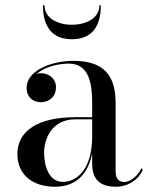

<svg xmlns="http://www.w3.org/2000/svg" viewBox="-20 -699 563 729"><path d="M149 -679H143C143 -618 163 -550 253 -550C343 -550 363 -618 363 -679H357.5C357.5 -630 307 -605 253 -605C199 -605 149 -630 149 -679ZM266 -254C124 -254 46 -202.5 46 -113.5C46 -37.5 102 10 188.5 10C269.5 10 315 -39 330 -117V-76C330 -7 373 10 420 10C467 10 504.5 -16.5 522 -53L517.5 -61C503 -29.5 473.5 -8 452.5 -8C425 -8 419 -27.5 419 -50.5V-304.5C419 -385.5 397.5 -468 260 -468C169 -468 81 -428 81 -366C81 -330 105 -311 135.5 -311C163 -311 192.5 -328 192.5 -368C192.5 -402 164 -421 135.5 -421C130 -421 124 -420 118.5 -418C148 -443.5 197 -457.5 241 -457.5C321 -457.5 330 -376.5 330 -304.5V-254ZM218 -8.5C165.5 -8.5 147.5 -69 147.5 -119C147.5 -173.5 178 -246 266 -246H330V-181.5C330 -61 276 -8.5 218 -8.5Z"/></svg>

Font: Bodoni* 24
Style: Regular
Weight: 400
Version: Version 2.3